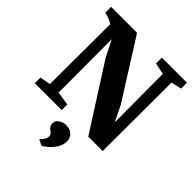

<svg xmlns="http://www.w3.org/2000/svg" viewBox="-274 -897 1322 1322"><g transform="rotate(45 387.5 -235.5)"><path d="M26.5 0V-54.5L104 -69.5L106.5 -654.5Q95 -662 81.5 -668.2Q68 -674.5 54 -679.2Q40 -684 26.5 -686V-743H279L550.5 -313L606.5 -198L604.5 -668.5L520.5 -686V-743H765V-686L689 -668.5L687.5 0H547L247.5 -469L187 -589L188 -70L288.5 -54.5V0ZM467 128.5Q466.5 161 449.2 189.8Q432 218.5 408.5 239.5Q385 260.5 365 272H363.5L323.5 252.5L322 246Q335 239 345.2 221.2Q355.5 203.5 355.5 192.5Q355.5 176.5 349 169Q342.5 161.5 333 155Q323.5 148.5 315.5 138Q307.5 127.5 307.5 109.5Q307.5 88.5 320.5 75.8Q333.5 63 350.5 57Q367.5 51 380 51H383.5Q420 51 443.5 71.8Q467 92.5 467 128.5Z"/></g></svg>

Font: Merriweather 48pt Black
Style: Regular
Weight: 900
Version: Version 2.100